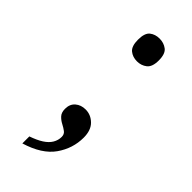

<svg xmlns="http://www.w3.org/2000/svg" viewBox="-225 -580 776 776"><g transform="rotate(45 163.0 -192.0)"><path d="M88 154V114Q120 103 141 89.5Q162 76 172 59Q182 42 182 23Q182 8 171.5 0Q161 -8 146.5 -15.5Q132 -23 121.5 -34.5Q111 -46 111 -67Q111 -94 128.5 -109Q146 -124 172 -124Q202 -124 224.5 -102Q247 -80 247 -38Q247 24 210.5 76Q174 128 88 154ZM181 -408Q156 -408 139 -422Q122 -436 122 -473Q122 -511 139 -524.5Q156 -538 181 -538Q205 -538 223 -524.5Q241 -511 241 -473Q241 -436 223 -422Q205 -408 181 -408Z"/></g></svg>

Font: Noto Serif Gujarati
Style: Regular
Weight: 400
Designer: Universal Thirst, Indian Type Foundry and the Monotype Design Team
Foundry: Monotype Imaging Inc.
Version: Version 2.102